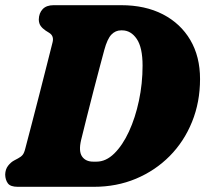

<svg xmlns="http://www.w3.org/2000/svg" viewBox="-20 -720 791 740"><path d="M0 -47Q0.5 -67.5 11.2 -81.2Q22 -95 34.5 -101.5L49.5 -109.5Q61 -115.5 67.2 -123Q73.5 -130.5 78 -149.5Q88 -187.5 102 -241.2Q116 -295 131 -353.5Q146 -412 159.5 -465.5Q173 -519 182.5 -556.5Q189 -581.5 169.5 -593.5L156 -602Q143.5 -610.5 136.8 -620Q130 -629.5 129.5 -644.5Q130 -669.5 144.5 -684.8Q159 -700 186.5 -700H447Q539.5 -700 607.8 -664.8Q676 -629.5 713.5 -565.8Q751 -502 751 -415.5Q751 -326.5 720.2 -250.5Q689.5 -174.5 634 -118.5Q578.5 -62.5 504 -31.2Q429.5 0 342 0H48.5Q20 0 10.2 -13.5Q0.5 -27 0 -47ZM352 -97Q388.5 -97 420.5 -128.5Q452.5 -160 477 -213Q501.5 -266 515.5 -332Q529.5 -398 529.5 -467Q529.5 -537 507 -570Q484.5 -603 450.5 -603H446.5Q425 -603 409.2 -586.5Q393.5 -570 382 -527.5Q377 -509 365.8 -467Q354.5 -425 341 -372.5Q327.5 -320 314.5 -268.5Q301.5 -217 292.5 -180Q282.5 -137 296.2 -117Q310 -97 339 -97Z"/></svg>

Font: Fraunces 144pt S100 Black
Style: Italic
Weight: 900
Italic angle: -16°
Version: Version 1.000; ttfautohint (v1.8.3)